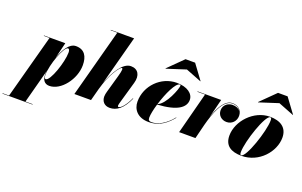

<svg xmlns="http://www.w3.org/2000/svg" viewBox="-249 -1240 3110 1980"><g transform="rotate(20 1305.5 -250.0)"><path d="M206.5 -86C206.5 -31 230 10 285.5 10C413.5 10 539 -154.5 539 -307.5C539 -405 500.5 -470 406 -470C333.5 -470 281.5 -379.5 249 -285L291.5 -460H57.5V-455.5H120L-69 245.5H-140V250H190V245.5H111L210.5 -128.5C207.5 -110 206.5 -95 206.5 -86ZM210 -82C210 -196.5 292.5 -420 336.5 -420C351 -420 356 -402.5 356 -380C356 -275 277.5 -42.5 228 -42.5C217.5 -42.5 210 -55 210 -82Z M919.5 -326.5 866 -137C861 -120.5 856.5 -97.5 856.5 -82C856.5 -29 889 10 948 10C1022.5 10 1090 -37.5 1145.5 -163.5L1141 -165C1102.5 -79.5 1056 -29.5 1032.5 -29.5C1026 -29.5 1022.5 -33 1022.5 -44.5C1022.5 -49.5 1024.5 -59.5 1026 -64.5L1099 -319.5C1125 -409.5 1087.5 -469.5 1010 -469.5C921.5 -469.5 844 -339 796.5 -207.5L941 -750H685.5V-745.5H758L558.5 0H741L776.5 -133.5C824.5 -310 908 -419.5 927 -419.5C938 -419.5 941.5 -404.5 919.5 -326.5Z M1563 -634.5 1734 -567.5 1736 -569.5 1618 -729.5H1513L1351 -569.5L1353.5 -567ZM1367 -35C1367 -70 1379 -127.5 1397.5 -189.5C1615 -202 1698 -266.5 1698 -349C1698 -416.5 1629 -470 1512 -470C1341.5 -470 1196.5 -325 1196.5 -150C1196.5 -65 1254 10 1375 10C1501.5 10 1577 -64 1631 -129.5L1627.5 -132C1553.5 -38.5 1470 1 1406.5 1C1380 1 1367 -6.5 1367 -35ZM1548.5 -464C1555 -464 1557 -460 1557 -452.5C1557 -421 1485 -227.5 1399.5 -195.5C1438 -322 1503 -464 1548.5 -464Z M1826.5 -455.5 1708 0H1887L1927 -160.5C1959 -281.5 2018.5 -465 2124 -465C2164.5 -465 2198 -448 2215 -418C2197.5 -440.5 2166.5 -452.5 2132 -452.5C2078 -452.5 2032.5 -415 2032.5 -358.5C2032.5 -303.5 2075.5 -265 2130.5 -265C2188.5 -265 2232 -309.5 2232 -368.5C2232 -430.5 2185 -469.5 2124.5 -469.5C2040 -469.5 1985.5 -361 1950.5 -254L2002 -460H1743V-455.5Z M2578 -634.5 2749 -567.5 2751 -569.5 2633 -729.5H2528L2366 -569.5L2368.5 -567ZM2395.5 10C2586.5 10 2728.5 -155 2728.5 -310C2728.5 -420 2651 -470 2535 -470C2359 -470 2207 -304.5 2207 -144.5C2207 -34.5 2279.5 10 2395.5 10ZM2391 5.5C2380 5.5 2376.5 -5.5 2376.5 -24.5C2376.5 -143.5 2485.5 -465.5 2539.5 -465.5C2550.5 -465.5 2554 -454.5 2554 -435.5C2554 -316.5 2445 5.5 2391 5.5Z"/></g></svg>

Font: Bodoni* 36pt Fatface
Style: Italic
Weight: 900
Italic angle: -13°
Version: Version 2.3